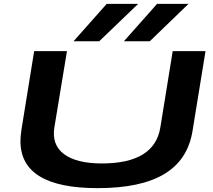

<svg xmlns="http://www.w3.org/2000/svg" viewBox="-20 -965 1106 995"><path d="M486 10Q86 10 86 -234Q86 -244 87 -257Q88 -270 91 -292L157 -700H327L262 -306Q247 -215 311.5 -166.5Q376 -118 508 -118Q781 -118 811 -305L875 -700H1045L978 -288Q954 -137 832 -63.5Q710 10 486 10ZM622 -751 794 -945H957L756 -751ZM361 -751 533 -945H696L494 -751Z"/></svg>

Font: Georama ExtraExtended SemiBold
Style: Italic
Weight: 600
Width: 8
Italic angle: -9°
Designer: Jean-Baptiste Levee
Foundry: Production Type
Version: Version 1.000